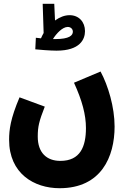

<svg xmlns="http://www.w3.org/2000/svg" viewBox="-20 -762 674 1012"><path d="M428 -598C428 -646 396 -682 347 -682C321 -682 295 -672 270 -654L266 -742H205L210 -588C205 -579 200 -570 196 -560C186 -561 176 -562 169 -563L166 -502C185 -500 243 -495 278 -495C402 -495 428 -555 428 -598ZM337 -620C353 -620 364 -609 364 -595C364 -576 347 -556 271 -556C267 -556 263 -556 259 -556C276 -584 309 -620 337 -620ZM28 -25C28 153 160 230 294 230C514 230 584 64 584 -95C584 -197 550 -311 510 -385L370 -326C413 -232 433 -157 433 -87C433 11 403 86 298 86C226 86 179 43 179 -42C179 -95 186 -123 216 -200L83 -249C35 -136 28 -78 28 -25Z"/></svg>

Font: Noto Sans Arabic UI ExtraCondensed Extra
Style: Regular
Weight: 800
Width: 3
Designer: Nadine Chahine - Monotype Design Team
Foundry: Monotype Imaging Inc.
Version: Version 1.900